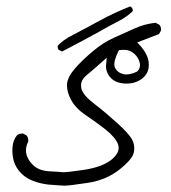

<svg xmlns="http://www.w3.org/2000/svg" viewBox="-20 -421 540 606"><path d="M19 52.7Q19 70.8 23.4 86.9Q29.8 108.9 47.4 126.5Q62 141.1 83 149.4Q106.4 158.7 133.3 161.6Q175.8 165 184.1 165Q198.7 165 256.3 156.2Q315.4 147.5 357.4 113.8Q398.4 81.1 402.3 60.1Q403.8 53.2 403.8 48.3Q403.8 33.7 397.9 21.5Q388.7 2.4 350.1 -32.5Q311.5 -67.4 278.3 -92.8Q242.7 -119.6 236.8 -141.1Q235.8 -146.5 235.8 -151.4Q235.8 -168.5 251.5 -182.1Q268.6 -195.8 316.9 -238.8Q314.5 -216.3 314.5 -212.9Q314.5 -190.4 330.6 -174.3Q347.7 -157.2 379.4 -157.2Q413.1 -157.2 435.1 -178.7Q446.3 -190.4 448.7 -205.1Q449.7 -211.4 449.7 -216.3Q449.7 -231 444.3 -243.7Q436 -262.7 420.4 -279.3L413.1 -287.1Q453.1 -302.2 481.9 -313.5L487.8 -324.2Q488.3 -326.2 488.3 -327.6Q488.3 -336.9 482.9 -342.8L471.2 -349.1Q437.5 -345.7 406.7 -332L339.4 -301.8Q305.7 -286.6 274.4 -260.3Q242.2 -233.9 216.8 -205.1Q192.9 -177.7 191.4 -154.8Q191.4 -152.8 191.4 -150.9Q191.4 -129.4 205.1 -104.5Q220.2 -77.6 251.5 -56.9Q282.7 -36.1 312 -13.2Q342.8 11.2 352.1 33.2Q354.5 39.6 354.5 45.9Q354.5 64.9 330.6 84Q301.8 106.4 244.1 115.2Q193.8 122.6 179.7 122.6Q177.7 122.6 175.8 122.3Q173.8 122.1 170.2 121.8Q166.5 121.6 161.1 121.1Q150.9 120.6 135.3 119.6Q101.1 117.7 83 98.6Q62 77.1 62 53.7Q62 39.6 68.8 26.9Q69.3 25.4 69.3 23.4Q69.3 13.7 64.5 6.8L52.7 0.5Q51.8 0.5 48.8 0.5Q45.9 0.5 41.5 1.7Q37.1 2.9 33.7 5.9Q21 21.5 19.5 43.5Q19 47.9 19 52.7ZM412.6 -195.3Q395.5 -186 377 -186Q372.6 -186 366.2 -188Q356.4 -190.9 349.6 -197.8Q340.8 -206.5 340.8 -218.3Q340.8 -232.4 353.5 -258.8L355.5 -262.7Q364.7 -263.7 367.4 -263.7Q370.1 -263.7 373.5 -263.7Q377 -263.7 381.8 -262.7Q395.5 -259.8 406 -249.3Q416.5 -238.8 419.9 -226.1Q421.9 -220.7 421.9 -215.8Q421.9 -204.1 413.6 -195.8ZM398.9 -392.6Q396 -397.9 391.1 -400.9Q341.3 -381.3 294.9 -356Q246.6 -329.6 210.4 -311Q177.2 -293.9 162.1 -276.4Q162.1 -274.9 162.1 -273.4Q162.1 -268.6 164.6 -264.2L175.8 -258.3L238.8 -291.5Q272 -309.1 291.5 -320.1Q311 -331.1 320.3 -336.4Q339.4 -346.7 356.4 -355.5Q379.9 -367.7 398.9 -385.7Z"/></svg>

Font: Bakudai
Style: ExtraLight
Weight: 200
Version: Version 1.48